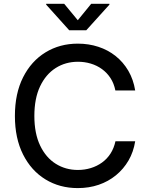

<svg xmlns="http://www.w3.org/2000/svg" viewBox="-20 -963 772 993"><path d="M382.3 9.8Q288.6 9.8 215.1 -35.2Q141.6 -80.1 99.4 -163.8Q57.1 -247.6 57.1 -363.3Q57.1 -479.5 99.4 -563.2Q141.6 -647 215.3 -692.1Q289.1 -737.3 382.3 -737.3Q439 -737.3 488.8 -720.9Q538.6 -704.6 577.9 -673.3Q617.2 -642.1 643.6 -597.2Q669.9 -552.2 679.2 -495.1H576.7Q569.3 -531.7 551.5 -559.1Q533.7 -586.4 507.6 -605.5Q481.4 -624.5 449.7 -634Q418 -643.6 383.3 -643.6Q318.8 -643.6 267.8 -611.1Q216.8 -578.6 187.3 -516.4Q157.7 -454.1 157.7 -363.3Q157.7 -272.9 187.5 -210.4Q217.3 -147.9 268.3 -116Q319.3 -84 382.8 -84Q418 -84 449.7 -93.8Q481.4 -103.5 507.6 -122.3Q533.7 -141.1 551.5 -168.7Q569.3 -196.3 577.1 -232.4H679.2Q670.4 -177.2 644.8 -133.1Q619.1 -88.9 579.8 -56.6Q540.5 -24.4 490.5 -7.3Q440.4 9.8 382.3 9.8ZM312 -943.4 382.3 -858.4 451.7 -943.4H545.9V-939L426.3 -806.6H337.9L218.8 -939V-943.4Z"/></svg>

Font: Inter Cardless
Style: Regular
Weight: 400
Designer: Rasmus Andersson
Foundry: rsms
Version: Version 4.001;git-9221beed3